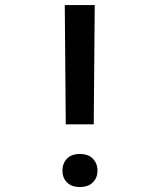

<svg xmlns="http://www.w3.org/2000/svg" viewBox="-20 -731 640 757"><path d="M349.6 -240.7H239.3L235.4 -710.9H353.5ZM226.1 -58.1Q226.1 -86.4 243.9 -105.2Q261.7 -124 294.9 -124Q328.1 -124 346.2 -105.2Q364.3 -86.4 364.3 -58.1Q364.3 -30.3 346.2 -12Q328.1 6.3 294.9 6.3Q261.7 6.3 243.9 -12Q226.1 -30.3 226.1 -58.1Z"/></svg>

Font: Roboto Mono
Style: Regular
Weight: 500
Designer: Google
Version: Version 2.000986; 2015; ttfautohint (v1.3)